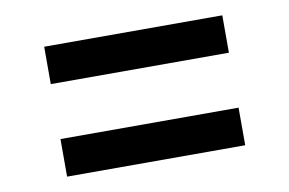

<svg xmlns="http://www.w3.org/2000/svg" viewBox="-47 -634 722 479"><g transform="rotate(-10 314.0 -394.5)"><path d="M88.4 -464.4H539.6V-559.1H88.4ZM88.4 -230H539.6V-325.2H88.4Z"/></g></svg>

Font: Merriweather
Style: Bold
Weight: 700
Designer: Eben Sorkin ( eben@eyebytes.com )
Foundry: Sorkin Type Co.
Version: Version 1.003